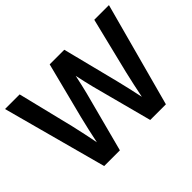

<svg xmlns="http://www.w3.org/2000/svg" viewBox="-142 -997 1265 1265"><g transform="rotate(-45 490.5 -364.0)"><path d="M202.6 0 6.3 -727.5H142.6L238.8 -335.4Q250 -287.6 260 -240Q270 -192.4 279.3 -144.5Q289.1 -192.4 299.8 -240Q310.5 -287.6 322.3 -335.4L422.4 -727.5H558.6L657.7 -335.4Q669.4 -288.1 680.2 -241Q690.9 -193.8 700.7 -147Q719.2 -239.3 741.7 -335.4L837.9 -727.5H974.6L777.8 0H631.8L520.5 -420.9Q512.7 -450.7 505.4 -483.6Q498 -516.6 490.2 -552.7Q482.4 -516.6 475.1 -483.6Q467.8 -450.7 460 -420.9L349.1 0Z"/></g></svg>

Font: Inter Display SemiBold
Style: Regular
Weight: 600
Designer: Rasmus Andersson
Foundry: rsms
Version: Version 4.001;git-9221beed3